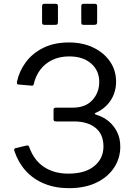

<svg xmlns="http://www.w3.org/2000/svg" viewBox="-20 -974 704 1004"><path d="M283 -942V-859Q283 -850 280 -847Q277 -844 267 -844H214Q205 -844 202.5 -847Q200 -850 200 -857V-941Q200 -954 211 -954H272Q283 -954 283 -942ZM488 -942V-859Q488 -850 484.5 -847Q481 -844 471 -844H419Q410 -844 407.5 -847Q405 -850 405 -857V-941Q405 -954 415 -954H477Q488 -954 488 -942ZM341 10Q268 10 210.5 -14Q153 -38 114 -81.5Q75 -125 55 -185Q52 -196 60 -199L119 -213Q124 -214 127 -213Q130 -212 132 -207Q157 -136 210 -101Q263 -66 337 -66Q425 -66 473 -105.5Q521 -145 521 -208Q521 -272 479.5 -305.5Q438 -339 366 -339H273Q260 -339 260 -349V-401Q260 -411 273 -411H360Q427 -411 463 -450.5Q499 -490 499 -546Q499 -604 457 -641.5Q415 -679 342 -679Q291 -679 252.5 -660Q214 -641 190 -608.5Q166 -576 157 -536Q156 -531 154 -528.5Q152 -526 147 -526L77 -532Q71 -533 69.5 -535.5Q68 -538 69 -547Q80 -601 114.5 -648Q149 -695 206 -723.5Q263 -752 340 -752Q413 -752 468.5 -725Q524 -698 555.5 -652Q587 -606 587 -547Q587 -493 560 -451Q533 -409 487 -387Q476 -383 475.5 -380Q475 -377 486 -373Q520 -363 547.5 -340.5Q575 -318 592 -284.5Q609 -251 609 -207Q609 -146 576 -96.5Q543 -47 483 -18.5Q423 10 341 10Z"/></svg>

Font: Libre Franklin
Style: Regular
Weight: 400
Designer: Pablo Impallari, Rodrigo Fuenzalida, Nhung Nguyen
Foundry: Impallari Type
Version: Version 3.000